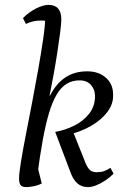

<svg xmlns="http://www.w3.org/2000/svg" viewBox="-20 -754 517 786"><path d="M88 12Q70 12 64 3.5Q58 -5 58 -24Q58 -43 65.5 -90Q73 -137 85.5 -200.5Q98 -264 111.5 -334.5Q125 -405 137 -473Q149 -541 157 -596Q165 -651 165 -682L181 -663Q175 -667 167 -668.5Q159 -670 148 -670Q134 -670 118.5 -667Q103 -664 86 -656L74 -680Q99 -705 128 -719.5Q157 -734 179 -734Q205 -734 218 -719Q231 -704 231 -675Q231 -659 226.5 -623Q222 -587 215 -541.5Q208 -496 199.5 -449Q191 -402 183 -363H185Q210 -412 247.5 -437Q285 -462 337 -462Q385 -462 414.5 -435Q444 -408 443 -364Q444 -328 419.5 -295.5Q395 -263 352.5 -238.5Q310 -214 255 -201L279 -215L330 -87Q338 -68 347.5 -58.5Q357 -49 376 -49Q393 -49 406 -53.5Q419 -58 432 -67L445 -43Q429 -27 410 -14.5Q391 -2 373 5Q355 12 340 12Q314 12 296.5 -3.5Q279 -19 268 -50L206 -214Q246 -221 283.5 -239.5Q321 -258 345 -288.5Q369 -319 369 -361Q369 -387 352.5 -406Q336 -425 306 -425Q277 -425 254 -411.5Q231 -398 213 -368.5Q195 -339 181 -292.5Q167 -246 155 -180.5Q143 -115 132 -29L129 -90L151 -3Q136 5 117.5 8.5Q99 12 88 12Z"/></svg>

Font: Petrona
Style: Italic
Weight: 400
Italic angle: -9°
Designer: Ringo R. Seeber
Foundry: Ringo R. Seeber
Version: Version 2.001; ttfautohint (v1.8.3)